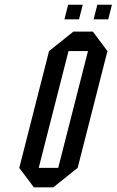

<svg xmlns="http://www.w3.org/2000/svg" viewBox="-20 -802 499 822"><path d="M125 0 62.5 -83.3 190 -583.3 294.2 -666.7H377.5L440 -583.3L312.5 -83.3L208.3 0ZM145.8 -83.3H229.2L356.7 -583.3H273.3ZM318.3 -719.2H255.8L271.7 -781.7H334.2ZM443.3 -719.2H380.8L396.7 -781.7H459.2Z"/></svg>

Font: Yulong
Style: Italic
Weight: 400
Italic angle: -14.25°
Designer: GGBotNet
Foundry: f0n7.com
Version: 1.00